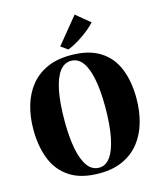

<svg xmlns="http://www.w3.org/2000/svg" viewBox="-142 -1095 1011 1210"><g transform="rotate(-15 363.0 -490.5)"><path d="M357.5 12.5Q238.5 13 164.5 -34.8Q90.5 -82.5 57 -167Q23.5 -251.5 23.5 -361.5Q23.5 -445.5 44.5 -517Q65.5 -588.5 108.2 -641.8Q151 -695 216.2 -724.5Q281.5 -754 371 -754Q489 -754 562.2 -707.2Q635.5 -660.5 668.8 -577.2Q702 -494 702 -385Q702 -300.5 681.2 -228.2Q660.5 -156 618 -102Q575.5 -48 510.5 -17.8Q445.5 12.5 357.5 12.5ZM363 -22.5Q406 -22.5 436 -63.8Q466 -105 482 -185.8Q498 -266.5 498 -384.5Q498 -489.5 483.2 -564.2Q468.5 -639 439.2 -679Q410 -719 364 -719Q320 -719 289.8 -679.2Q259.5 -639.5 243.5 -560.2Q227.5 -481 227.5 -361.5Q227.5 -258.5 242 -182.2Q256.5 -106 286.5 -64.2Q316.5 -22.5 363 -22.5ZM367 -792.5 322.5 -824 462 -994.5 553 -919.5Q537.5 -902.5 516.8 -884.8Q496 -867 472 -850.2Q448 -833.5 422 -818.5Q396 -803.5 368.5 -792.5Z"/></g></svg>

Font: Merriweather 120pt Black
Style: Regular
Weight: 900
Designer: Eben Sorkin
Foundry: Eben Sorkin
Version: Version 2.100